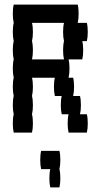

<svg xmlns="http://www.w3.org/2000/svg" viewBox="-20 -580 440 840"><path d="M360 -80Q364 -64 364 -40Q364 -17 360 0H280Q276 -17 276 -40Q276 -64 280 -80H250Q246 -97 246 -120Q246 -144 250 -160H220Q216 -177 216 -200Q216 -224 220 -240H120Q124 -224 124 -200Q124 -177 120 -160Q124 -144 124 -120Q124 -97 120 -80Q124 -64 124 -40Q124 -17 120 0H40Q36 -17 36 -40Q36 -64 40 -80Q36 -97 36 -120Q36 -144 40 -160Q36 -177 36 -200Q36 -224 40 -240Q36 -257 36 -280Q36 -304 40 -320Q36 -337 36 -360Q36 -384 40 -400Q36 -417 36 -440Q36 -464 40 -480Q36 -497 36 -520Q36 -544 40 -560H320Q324 -544 324 -520Q324 -497 320 -480H360Q364 -464 364 -440Q364 -417 360 -400H340Q344 -384 344 -360Q344 -337 340 -320H280Q284 -304 284 -280Q284 -257 280 -240H300Q304 -224 304 -200Q304 -177 300 -160H330Q334 -144 334 -120Q334 -97 330 -80ZM256 -360Q256 -384 260 -400Q256 -417 256 -440Q256 -464 260 -480H120Q124 -464 124 -440Q124 -417 120 -400Q124 -384 124 -360Q124 -337 120 -320H260Q256 -337 256 -360ZM240 160Q244 176 244 200Q244 223 240 240H200Q196 223 196 200Q196 176 200 160H160Q156 143 156 120Q156 96 160 80H240Q244 96 244 120Q244 143 240 160Z"/></svg>

Font: VT323
Style: Regular
Weight: 400
Monospace: yes
Designer: Peter Hull
Version: Version 2.000